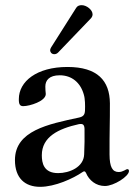

<svg xmlns="http://www.w3.org/2000/svg" viewBox="-20 -702 514 736"><path d="M133.9 14.2C190.7 14.2 260.7 -17.8 296.2 -42.3C298.3 -44 300.8 -45.1 302.9 -45.1C306.1 -45.1 307.9 -42.6 309.7 -39.1C321.4 -10.7 348 11 382.1 11C416.5 11 474.4 -25.9 474.4 -46.5C474.4 -50.1 473 -53.6 468 -53.6C463.1 -53.6 451.3 -42.6 435 -42.6C410.9 -42.6 400.2 -61.8 399.9 -109.4C399.5 -199.9 401.6 -230.8 401.3 -306.1C400.6 -392.8 353.7 -445.3 238.6 -445.3C120.7 -445.3 52.2 -389.9 52.2 -322.1C51.8 -301.1 57.2 -295.1 69.2 -295.1C94.1 -295.1 155.5 -314.3 155.5 -341.6C154.8 -350.9 153.4 -361.5 153.8 -370.4C153.8 -394.2 169 -413.4 208.8 -413.4C255.7 -413.4 288.4 -384.9 301.1 -340.2C306.5 -323.2 306.5 -296.9 305.8 -278.1C305 -261.7 299 -255 283 -251.4C164.4 -225.9 37.3 -201 37.3 -88.4C37.3 -18.5 76.3 14.2 133.9 14.2ZM140.3 -106.9C140.3 -177.6 203.8 -208.5 281.6 -225.9C297.6 -229 303.3 -224.4 304 -208.1C304.7 -175.1 304 -142 302.6 -110.1C300.8 -61.1 246.1 -38.4 202.8 -38.4C147 -38.4 140.3 -77.8 140.3 -106.9ZM172.2 -508.9C172.2 -504.3 176.1 -494.3 188.2 -494.3C193.2 -494.3 198.2 -496.1 202.8 -500.7L328.5 -631.7C332.7 -636.4 334.9 -641.7 334.9 -647C334.9 -664.1 312.1 -682.2 293 -682.2C284.8 -682.2 276.6 -679.7 272 -671.9L176.1 -520.6C172.9 -515.3 172.2 -512.4 172.2 -508.9Z"/></svg>

Font: Margiela Serif Medium
Style: Regular
Weight: 500
Designer: Andreas Faust, Stefan Endress
Version: Version 1.002;FEAKit 1.0